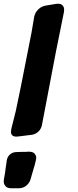

<svg xmlns="http://www.w3.org/2000/svg" viewBox="-96 -742 418 1033"><path d="M205 -721Q209 -722 216 -722Q232 -722 240.5 -713Q249 -704 249 -690Q249 -682 248 -677L205 -464L130 -71Q126 -48 109.5 -33Q93 -18 69 -16L4 -8Q0 -7 -8 -7Q-37 -7 -37 -34Q-37 -39 -35 -49L-11 -145L17 -280L74 -569L88 -652Q93 -675 110 -691.5Q127 -708 150 -712ZM-35 271Q-57 271 -66.5 259.5Q-76 248 -76 234Q-76 226 -75 223L-69 189Q-67 173 -65 159Q-63 145 -61 132L-60 123Q-57 102 -42.5 89Q-28 76 -5 76L25 75H41Q53 75 58 74Q81 74 90 84.5Q99 95 99 108Q99 111 97 121L95 128Q90 150 84 168.5Q78 187 72 210L68 224Q61 245 44 258Q27 271 4 271Z"/></svg>

Font: Bangerz 2
Style: Regular
Weight: 400
Designer: vernon adams
Foundry: Vernon Adams
Version: Version 2.10;December 28, 2023;FontCreator 13.0.0.2683 64-bi